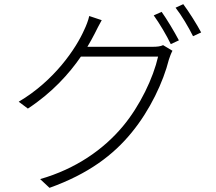

<svg xmlns="http://www.w3.org/2000/svg" viewBox="-20 -846 1040 923"><path d="M757 -789 719 -772C746 -735 782 -674 801 -634L840 -652C818 -694 782 -754 757 -789ZM861 -826 824 -809C853 -772 886 -716 908 -672L947 -690C927 -728 888 -790 861 -826ZM469 -749 409 -769C405 -749 393 -719 386 -705C346 -613 241 -458 70 -357L114 -324C230 -400 312 -491 369 -574H740C717 -472 653 -337 570 -238C477 -127 344 -34 173 15L218 57C405 -10 525 -101 613 -209C701 -316 765 -452 792 -560C795 -570 803 -591 809 -602L764 -629C752 -623 736 -621 712 -621H400C413 -643 425 -664 435 -684C444 -702 457 -728 469 -749Z"/></svg>

Font: Noto Sans HK Light
Style: Regular
Weight: 300
Designer: Ryoko NISHIZUKA 西塚涼子 (kana, bopomofo & ideographs); Paul D. Hunt (Latin, Greek & Cyrillic); Sandoll Communications 산돌커뮤니
Foundry: Adobe
Version: Version 2.004;hotconv 1.0.118;makeotfexe 2.5.65603